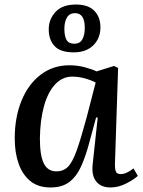

<svg xmlns="http://www.w3.org/2000/svg" viewBox="-20 -813 629 847"><path d="M487 -87Q487 -64 492 -54.5Q497 -45 513 -45Q526 -45 540.5 -52Q555 -59 569 -70L588 -37Q571 -21 536.5 -3.5Q502 14 468 14Q425 14 404 -13Q383 -40 389 -90L411 -294L404 -295L375 -188Q359 -127 339 -81.5Q319 -36 287 -11Q255 14 203 14Q148 14 113.5 -14.5Q79 -43 62 -91.5Q45 -140 45 -202Q45 -296 75 -369Q105 -442 159.5 -483.5Q214 -525 286 -525Q323 -525 355.5 -516Q388 -507 406 -498L483 -522L501 -513ZM229 -57Q259 -57 279 -76.5Q299 -96 317.5 -147Q336 -198 362 -294L402 -449Q381 -460 353 -467.5Q325 -475 299 -475Q255 -475 223 -440.5Q191 -406 174 -344.5Q157 -283 156 -202Q156 -126 173.5 -91.5Q191 -57 229 -57ZM305 -582Q247 -582 221 -609.5Q195 -637 195 -684Q195 -728 225 -760.5Q255 -793 315 -793Q369 -793 396 -765.5Q423 -738 423 -692Q423 -644 391.5 -613Q360 -582 305 -582ZM308 -620Q332 -620 343 -639Q354 -658 354 -690Q354 -755 311 -755Q287 -755 275.5 -736Q264 -717 264 -686Q264 -654 273.5 -637Q283 -620 308 -620Z"/></svg>

Font: Literata 36pt Medium
Style: Italic
Weight: 500
Italic angle: -2°
Designer: Latin by Veronika Burian and Jose Scaglione. Greek by Irene Vlachou. Cyrillic by Vera Evstafieva
Foundry: TypeTogether
Version: Version 3.002